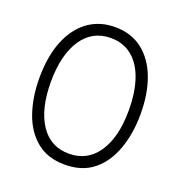

<svg xmlns="http://www.w3.org/2000/svg" viewBox="-125 -779 844 900"><g transform="rotate(20 297.0 -329.5)"><path d="M295 14Q209 14 153.5 -32Q98 -78 71.5 -155.5Q45 -233 45 -328Q45 -435 76 -512.5Q107 -590 164 -631.5Q221 -673 298 -673Q379 -673 435 -629.5Q491 -586 520 -509Q549 -432 549 -331Q549 -235 521.5 -156.5Q494 -78 438 -32Q382 14 295 14ZM296 -41Q388 -41 439.5 -117.5Q491 -194 491 -328Q491 -416 469 -481Q447 -546 403.5 -582Q360 -618 297 -618Q205 -618 153.5 -541Q102 -464 102 -328Q102 -195 152.5 -118Q203 -41 296 -41Z"/></g></svg>

Font: Bricolage Grotesque 48pt ExtraLight
Style: Regular
Weight: 200
Designer: Mathieu Triay
Foundry: Atelier Triay
Version: Version 1.000; ttfautohint (v1.8.4.7-5d5b);gftools[0.9.32]